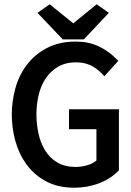

<svg xmlns="http://www.w3.org/2000/svg" viewBox="-20 -864 610 896"><path d="M302 -354H535V-70L532 -66Q493 -27 439 -7.5Q385 12 328 12Q248 12 192.5 -19Q137 -50 102 -99Q67 -148 51 -208.5Q35 -269 35 -329Q35 -390 51.5 -451Q68 -512 104.5 -560.5Q141 -609 198 -639.5Q255 -670 335 -670Q393 -670 440 -648Q487 -626 524 -588L532 -580L467 -508L456 -520Q431 -546 402 -559.5Q373 -573 335 -573Q284 -573 248.5 -551Q213 -529 191 -494.5Q169 -460 159.5 -417Q150 -374 150 -331Q150 -287 159 -243.5Q168 -200 189 -164.5Q210 -129 245.5 -107Q281 -85 333 -85Q360 -85 386 -92.5Q412 -100 430 -115V-261H302ZM322 -755 431 -844 488 -804 371 -680H273L155 -804L212 -844Z"/></svg>

Font: Codetta
Style: Bold
Weight: 700
Designer: Ulrich Proeller
Foundry: PROSA GmbH
Version: Version 2.00;September 29, 2018;FontCreator 11.5.0.2427 64-b